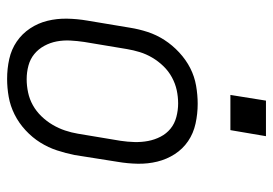

<svg xmlns="http://www.w3.org/2000/svg" viewBox="-134 -626 768 540"><g transform="rotate(90 250.0 -356.0)"><path d="M202 8Q173 8 146 2Q119 -4 97 -19Q75 -34 60 -56.5Q45 -79 38.5 -105.5Q32 -132 32.5 -160.5Q33 -189 38 -218L58 -338Q62 -363 70 -387.5Q78 -412 92.5 -434.5Q107 -457 127.5 -476Q148 -495 171.5 -507Q195 -519 221 -523.5Q247 -528 272 -528Q300 -528 327.5 -522Q355 -516 377 -501Q399 -486 413.5 -463.5Q428 -441 434.5 -414.5Q441 -388 440.5 -359.5Q440 -331 435 -302L416 -182Q411 -157 403 -132.5Q395 -108 381 -85.5Q367 -63 346.5 -44Q326 -25 302 -13Q278 -1 252.5 3.5Q227 8 202 8ZM203 -47Q221 -47 240 -51Q259 -55 276 -64.5Q293 -74 307 -88.5Q321 -103 331 -120Q341 -137 347 -155Q353 -173 356 -191L376 -311Q379 -331 379.5 -350.5Q380 -370 376.5 -388.5Q373 -407 364.5 -423.5Q356 -440 342 -451.5Q328 -463 309 -468Q290 -473 271 -473Q252 -473 233.5 -469Q215 -465 197.5 -455.5Q180 -446 166 -431.5Q152 -417 142 -400Q132 -383 126.5 -365Q121 -347 118 -329L98 -209Q95 -189 94 -169.5Q93 -150 96.5 -131.5Q100 -113 109 -96.5Q118 -80 132 -68.5Q146 -57 164.5 -52Q183 -47 203 -47ZM346 -620H247L263 -720H363Z"/></g></svg>

Font: Iosevka SS04 Light Oblique
Style: Regular
Weight: 300
Italic angle: -9°
Monospace: yes
Designer: Belleve Invis
Foundry: Belleve Invis
Version: Version 19.0.0; ttfautohint (v1.8.4)